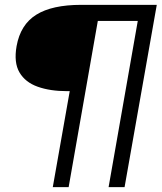

<svg xmlns="http://www.w3.org/2000/svg" viewBox="-20 -695 668 793"><path d="M198 78 268 -318.5H257.5Q187 -318.5 135.8 -336.8Q84.5 -355 60.5 -395.8Q36.5 -436.5 48.5 -504.5Q64.5 -593.5 129.8 -634.2Q195 -675 315.5 -675H627.5L494.5 78H428.5L549 -608.5H384L263.5 78Z"/></svg>

Font: Anybody ExtraExpanded Regular
Style: Italic
Weight: 400
Width: 8
Italic angle: -10°
Designer: Tyler Finck
Foundry: Etcetera Type Company
Version: Version 1.010; ttfautohint (v1.8.3) -l 8 -r 50 -G 200 -x 14 